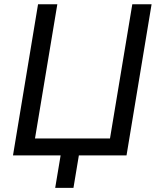

<svg xmlns="http://www.w3.org/2000/svg" viewBox="-20 -748 762 924"><path d="M588.9 0H42.5L163.1 -727.5H255.9L148.4 -81.5H509.3L616.7 -727.5H709.5ZM245.6 156.2 276.9 -31.2H364.7L333.5 156.2Z"/></svg>

Font: Inter
Style: Italic
Weight: 400
Italic angle: -9.3988°
Designer: Rasmus Andersson
Foundry: rsms
Version: Version 4.001;git-66647c0bb